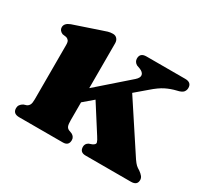

<svg xmlns="http://www.w3.org/2000/svg" viewBox="-106 -618 807 762"><g transform="rotate(30 298.0 -236.5)"><path d="M56 0Q27 0 27 -25.5Q27 -42 45 -52L59 -56.5Q66.5 -60.5 70.2 -67.8Q74 -75 74 -92.5V-341Q74 -355.5 69.8 -361Q65.5 -366.5 58.5 -369L40.5 -371.5Q23.5 -379 23.5 -394Q23.5 -412.5 48.5 -422L164 -461Q180.5 -467 191 -470Q201.5 -473 213 -473Q225 -473 232 -465Q239 -457 239 -444.5V-239L380 -362.5Q395.5 -376.5 393 -388.2Q390.5 -400 372.5 -407L358.5 -412Q344 -420.5 344 -436Q344 -461.5 373 -461.5H550.5Q579.5 -461.5 579.5 -436Q579.5 -425.5 572.8 -417.2Q566 -409 545 -404.5Q520 -398.5 497.8 -387.5Q475.5 -376.5 446.5 -351L396 -308L541.5 -86.5Q550.5 -73.5 557.2 -67.2Q564 -61 574.5 -55Q585 -47.5 590.8 -40.2Q596.5 -33 596.5 -24Q596.5 0 568 0H360Q333.5 0 333.5 -25.5Q333.5 -39.5 347 -47L361 -52Q375.5 -59 373.2 -67.2Q371 -75.5 361 -90.5L283.5 -212L239 -174V-92.5Q239 -73.5 242.2 -65.5Q245.5 -57.5 253.5 -54L268 -48.5Q282.5 -40.5 282.5 -25.5Q282.5 0 256 0Z"/></g></svg>

Font: Fraunces 72pt S050
Style: Bold
Weight: 700
Version: Version 1.000; ttfautohint (v1.8.3)